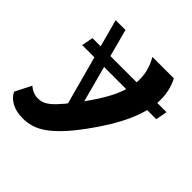

<svg xmlns="http://www.w3.org/2000/svg" viewBox="-264 -715 1085 1085"><g transform="rotate(45 278.5 -172.0)"><path d="M19.5 -320.5 32.5 -389.5H624.7L611.7 -320.5ZM76 210Q20.2 210 -15.8 189.6Q-51.8 169.3 -66.5 137.5L-17.5 41Q0 55.5 17.6 62.6Q35.2 69.8 55.5 69.8Q74.7 69.8 92 63.5Q109.2 57.3 131.1 38.9Q153 20.5 183 -15.2Q213 -51 256.7 -111Q304.7 -176.7 335.9 -235.9Q367 -295 379.3 -348.9Q391.5 -402.7 383.9 -453.5Q376.3 -504.2 347.5 -554H519Q556 -481.5 551 -397.5Q546 -313.5 501.1 -216.3Q456.2 -119 372 -4.5Q326.2 57.7 287.1 99.1Q248 140.5 213.1 165Q178.2 189.5 144.7 199.7Q111.2 210 76 210ZM208.5 16.2 53.7 -554H132L262.2 -67Z"/></g></svg>

Font: Savate ExtraLight
Style: Italic
Weight: 200
Italic angle: -11°
Designer: Max Esnée
Foundry: Plomb Type
Version: Version 2.000